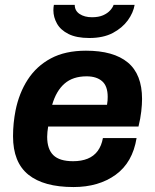

<svg xmlns="http://www.w3.org/2000/svg" viewBox="-20 -743 624 775"><path d="M276.7 12Q156.3 12 94.4 -38Q32.6 -88 32.6 -192.9Q32.6 -219.6 35.2 -246Q37.9 -272.3 42.7 -296.8Q56.9 -367.5 92.1 -421.8Q127.3 -476.2 185.3 -507.3Q243.2 -538.4 327 -538.4Q438.4 -538.4 495.9 -490.8Q553.4 -443.1 553.4 -343.4Q553.4 -321.9 550.2 -293.3Q547 -264.6 539 -232.3H174.4Q172.6 -221.4 171.5 -210.9Q170.4 -200.4 170.4 -190.9Q170.4 -141.1 195.3 -116.7Q220.2 -92.3 275 -92.3Q308.7 -92.3 333.6 -102.4Q358.6 -112.5 374.2 -133.5Q389.8 -154.6 395.4 -185.7H531.3Q515.3 -87 446.8 -37.5Q378.3 12 276.7 12ZM190.6 -320.1H412Q413.7 -329 414.2 -337.3Q414.7 -345.7 414.7 -352Q414.7 -395.8 392.1 -415.3Q369.5 -434.9 329.6 -434.9Q274.1 -434.9 240.4 -405.4Q206.7 -376 190.6 -320.1ZM340.6 -589.6Q288.6 -589.6 256.5 -605.8Q224.4 -621.9 210 -647.8Q195.5 -673.7 195.5 -701.5Q195.5 -707.3 196 -712.6Q196.5 -717.9 197.5 -723.4H281.7Q281.7 -699.5 301.5 -686.5Q321.2 -673.4 351.3 -673.4Q378 -673.4 396.2 -681.4Q414.3 -689.4 424.8 -701.3Q435.4 -713.2 438.6 -723.4H523.4Q518.2 -691.8 496 -661Q473.7 -630.3 435.3 -609.9Q396.8 -589.6 340.6 -589.6Z"/></svg>

Font: Archivo Variable SemiBold
Style: Italic
Weight: 600
Italic angle: -10°
Designer: Hector Gatti
Foundry: Omnibus-Type
Version: Version 2.001